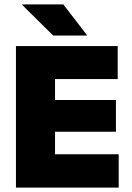

<svg xmlns="http://www.w3.org/2000/svg" viewBox="-20 -847 594 867"><path d="M52 0V-639H228.5V0ZM104.5 0V-150.5H516V0ZM156 -252V-395.5H503.5V-252ZM104.5 -490V-639H511.5V-490ZM266 -827 373 -688V-686.5H220L79.5 -825.5V-827Z"/></svg>

Font: Anek Latin ExtraBold
Style: Regular
Weight: 800
Designer: Yesha Goshar
Foundry: Ek Type
Version: Version 1.003